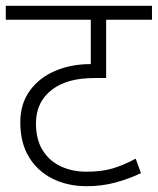

<svg xmlns="http://www.w3.org/2000/svg" viewBox="-20 -642 544 662"><path d="M504 -574H346V-373H310Q257 -373 222 -363Q187 -353 162 -335Q104 -292 104 -217Q104 -161 127 -124Q150 -87 189.5 -68.5Q229 -50 278 -50Q330 -50 367.5 -61Q405 -72 448 -95L466 -45Q424 -25 377.5 -12.5Q331 0 279 0Q213 0 161 -26Q109 -52 79.5 -101Q50 -150 50 -220Q50 -284 82.5 -329Q115 -374 170 -397.5Q225 -421 292 -421H293V-574H0V-622H504Z"/></svg>

Font: Noto Sans Light
Style: Regular
Weight: 300
Designer: Monotype Design Team
Foundry: Monotype Imaging Inc.
Version: Version 2.007